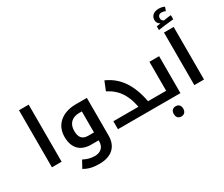

<svg xmlns="http://www.w3.org/2000/svg" viewBox="-181 -1472 2586 2214"><g transform="rotate(-30 1112.5 -364.5)"><path d="M100 -760V0H229V-760Z M596 240C757 240 849 157 849 10V-492H704C527 -492 401 -397 401 -231C401 -83 480 0 623 0H722V13C722 88 676 135 595 135C542 135 497 122 446 96L394 191C452 226 513 240 596 240ZM721 -106H644C569 -106 532 -146 532 -234C532 -330 589 -386 686 -386H721Z M979 -106V0H1565C1568 0 1570 -2 1570 -5V-102C1570 -105 1568 -106 1565 -106H1441C1396 -345 1294 -492 1125 -566L1077 -447C1165 -403 1225 -343 1264 -261C1285 -220 1300 -168 1313 -106Z M1687 239C1726 239 1750 213 1750 171C1750 129 1727 103 1687 103C1647 103 1624 129 1624 171C1624 214 1648 239 1687 239Z M1555 0H1811V-492H1682V-106H1555C1552 -106 1550 -105 1550 -102V-5C1550 -2 1552 0 1555 0Z M1960 -803V-754C1994 -760 2116 -775 2165 -779V-834C2147 -833 2114 -829 2066 -821C2049 -829 2036 -845 2036 -866C2036 -897 2056 -915 2085 -915C2104 -915 2122 -911 2138 -903L2156 -952C2135 -963 2110 -969 2079 -969C2014 -969 1972 -935 1972 -878C1972 -848 1988 -825 2014 -812Z M1996 -700V0H2125V-700Z"/></g></svg>

Font: Noto Kufi Arabic SemiBold
Style: Regular
Weight: 600
Designer: Monotype Design Team, David Williams, Khaled Hosny
Foundry: Google LLC
Version: Version 2.109